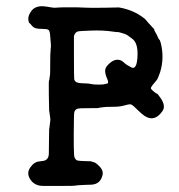

<svg xmlns="http://www.w3.org/2000/svg" viewBox="-20 -588 587 631"><path d="M75 -515Q69 -531 81 -549Q96 -573 134 -566Q138 -566 138 -565.5Q138 -565 143.5 -564.5Q149 -564 153.5 -563Q158 -562 167.5 -563Q177 -564 209 -564Q243 -564 256 -563Q269 -562 318.5 -562.5Q368 -563 368.5 -563.5Q369 -564 374 -563Q418 -555 451 -530Q457 -526 459 -523Q461 -520 467.5 -513Q474 -506 479 -500.5Q484 -495 484 -495L483 -496Q489 -491 487 -490Q486 -491 486.5 -489.5Q487 -488 491.5 -480.5Q496 -473 499 -465.5Q502 -458 503.5 -458Q505 -458 508 -448Q521 -398 506 -350Q499 -329 494 -323.5Q489 -318 486.5 -314.5Q484 -311 481 -308Q475 -300 476 -297Q477 -294 485.5 -287Q494 -280 495.5 -280.5Q497 -281 507 -267Q526 -240 514 -223Q484 -180 445 -215Q440 -219 434.5 -224.5Q429 -230 421.5 -237Q414 -244 410 -245Q404 -246 389 -241.5Q374 -237 351.5 -237Q329 -237 322 -236L306 -234Q307 -232 273 -232.5Q239 -233 233 -230Q227 -227 225 -222Q223 -217 223 -199Q221 -79 225 -70.5Q229 -62 234.5 -60.5Q240 -59 260 -58.5Q280 -58 280 -58Q279 -57 286.5 -55.5Q294 -54 303 -45Q321 -29 317 -13Q310 18 279 19Q271 19 262 19.5Q253 20 242 20.5Q231 21 228.5 22Q226 23 189 23Q146 23 125 23Q95 24 80.5 3Q66 -18 79 -37Q92 -56 109 -57.5Q126 -59 130.5 -62Q135 -65 137.5 -69.5Q140 -74 140.5 -81.5Q141 -89 141 -125Q141 -161 141.5 -162Q142 -163 143 -173Q144 -183 145 -189Q146 -195 145 -200.5Q144 -206 143 -215.5Q142 -225 141.5 -225.5Q141 -226 140.5 -274.5Q140 -323 141 -323Q142 -323 143 -333Q144 -343 144.5 -343.5Q145 -344 145 -379Q145 -414 146.5 -426Q148 -438 147 -444.5Q146 -451 145 -469Q144 -487 139 -490Q134 -493 120 -493Q106 -493 98 -495Q90 -497 84 -504.5Q78 -512 77 -512Q76 -512 75 -515ZM352 -484Q319 -489 279.5 -487.5Q240 -486 237 -485Q226 -482 223 -469Q223 -466 223 -399.5Q223 -333 224 -327Q227 -315 248 -314.5Q269 -314 269.5 -313.5Q270 -313 276 -312.5Q282 -312 285.5 -311Q289 -310 305 -310Q321 -310 324.5 -311.5Q328 -313 331 -313Q339 -314 332.5 -328.5Q326 -343 325.5 -354Q325 -365 335 -375Q354 -395 372 -391Q379 -390 386 -383.5Q393 -377 398.5 -374Q404 -371 409 -368Q414 -365 417 -365Q431 -365 432 -408Q433 -446 415.5 -460Q398 -474 390 -476.5Q382 -479 377 -480.5Q372 -482 369 -482.5Q366 -483 366 -482.5Q366 -482 352 -484Z"/></svg>

Font: TT2020 Style E
Style: Regular
Weight: 400
Version: Version 00.2